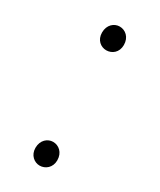

<svg xmlns="http://www.w3.org/2000/svg" viewBox="-141 -554 513 617"><g transform="rotate(30 115.5 -245.0)"><path d="M115 -415C136 -415 156 -430 156 -458C156 -487 136 -503 115 -503C95 -503 75 -487 75 -458C75 -430 95 -415 115 -415ZM115 13C136 13 156 -3 156 -30C156 -59 136 -75 115 -75C95 -75 75 -59 75 -30C75 -3 95 13 115 13Z"/></g></svg>

Font: Harano Aji Gothic ExtraLight
Style: Regular
Weight: 250
Foundry: Masamichi Hosoda
Version: HaranoAjiGothic-ExtraLight version 20230610;ttx 4.39.4